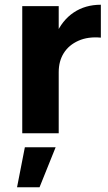

<svg xmlns="http://www.w3.org/2000/svg" viewBox="-20 -563 456 811"><path d="M406 -404Q352 -409 311.5 -391Q271 -373 249.5 -339Q228 -305 228 -258L189 -265Q189 -353 215.5 -415Q242 -477 291 -510Q340 -543 406 -543ZM74 -537H228V0H74ZM85 59H215L147 228H52Z"/></svg>

Font: Alexandria SemiBold
Style: Regular
Weight: 600
Designer: Mohamed Gaber
Foundry: Kief Type Foundry
Version: Version 5.100